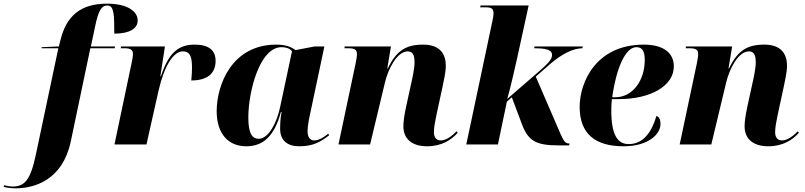

<svg xmlns="http://www.w3.org/2000/svg" viewBox="-166 -790 4404 1050"><path d="M-83 240C25 240 176 194 221 -16L328 -526H461L463 -536H331L354 -645C371 -728 388 -760 421 -760C458 -760 459 -710 459 -606C543 -606 587 -634 587 -678C587 -729 529 -770 419 -770C274 -770 197 -702 165 -572L156 -536L62 -532L61 -526H153L30 56C1 194 -31 230 -97 230C-112 230 -132 226 -143 223L-146 232C-133 236 -103 240 -83 240Z M553 -442 460 0H635L701 -294C732 -430 783 -509 833 -509C865 -509 884 -494 884 -422C884 -402 883 -378 880 -350C963 -350 1013 -384 1013 -457C1013 -516 975 -546 898 -546C811 -546 756 -502 714 -373H711L736 -536H496L494 -526H519C549 -526 561 -515 561 -496C561 -479 557 -462 553 -442Z M1181 10C1274 10 1335 -47 1370 -177H1374C1369 -152 1366 -128 1366 -85C1366 -22 1406 10 1470 10C1551 10 1590 -17 1634 -50L1629 -59C1610 -43 1580 -22 1552 -22C1531 -22 1516 -38 1516 -74C1516 -102 1526 -151 1532 -177L1608 -536H1555L1450 -516C1425 -535 1392 -546 1345 -546C1102 -546 1019 -326 1019 -182C1019 -59 1082 10 1181 10ZM1248 -31C1217 -31 1192 -54 1192 -146C1192 -290 1254 -532 1374 -532C1398 -532 1419 -525 1431 -510L1366 -205C1348 -119 1303 -31 1248 -31Z M2170 10C2251 10 2305 -27 2337 -64L2331 -72C2313 -54 2279 -22 2244 -22C2221 -22 2207 -38 2207 -67C2207 -96 2214 -126 2221 -162L2254 -315C2261 -350 2272 -395 2272 -430C2272 -493 2242 -546 2148 -546C2055 -546 2002 -514 1955 -416H1952L1972 -536H1719L1718 -526H1740C1778 -526 1786 -515 1786 -493C1786 -481 1782 -460 1779 -444L1685 0H1858L1939 -338C1956 -410 2004 -509 2064 -509C2097 -509 2101 -477 2101 -449C2101 -415 2089 -361 2083 -335L2055 -207C2045 -160 2040 -126 2040 -99C2040 -32 2085 10 2170 10Z M2887 5H2946L2949 -5C2928 -5 2918 -14 2900 -56L2764 -371L2845 -442C2912 -499 2972 -526 3019 -526L3021 -536H2757L2755 -526C2817 -526 2853 -519 2853 -489C2853 -464 2827 -440 2788 -405L2608 -249C2627 -315 2648 -410 2661 -467L2725 -760H2462L2460 -750H2487C2520 -750 2533 -745 2533 -715C2533 -705 2530 -688 2526 -671L2384 0H2557L2606 -234L2633 -258L2689 -109C2723 -18 2769 5 2887 5Z M3244 10C3382 10 3446 -58 3446 -111C3446 -140 3437 -152 3424 -156C3397 -65 3351 -2 3272 -2C3212 -2 3177 -51 3177 -186C3177 -197 3178 -235 3180 -248H3218C3392 -248 3519 -320 3519 -427C3519 -503 3459 -546 3355 -546C3093 -546 3004 -340 3004 -205C3004 -56 3092 10 3244 10ZM3198 -258H3182C3206 -427 3257 -532 3314 -532C3344 -532 3360 -514 3360 -462C3360 -352 3296 -258 3198 -258Z M4036 10C4117 10 4171 -27 4203 -64L4197 -72C4179 -54 4145 -22 4110 -22C4087 -22 4073 -38 4073 -67C4073 -96 4080 -126 4087 -162L4120 -315C4127 -350 4138 -395 4138 -430C4138 -493 4108 -546 4014 -546C3921 -546 3868 -514 3821 -416H3818L3838 -536H3585L3584 -526H3606C3644 -526 3652 -515 3652 -493C3652 -481 3648 -460 3645 -444L3551 0H3724L3805 -338C3822 -410 3870 -509 3930 -509C3963 -509 3967 -477 3967 -449C3967 -415 3955 -361 3949 -335L3921 -207C3911 -160 3906 -126 3906 -99C3906 -32 3951 10 4036 10Z"/></svg>

Font: Noto Serif Display ExtraBold
Style: Italic
Weight: 800
Italic angle: -12°
Designer: Monotype Design Team
Foundry: Monotype Imaging Inc.
Version: Version 2.009